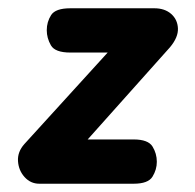

<svg xmlns="http://www.w3.org/2000/svg" viewBox="-20 -444 471 464"><path d="M75 0Q54 0 39.5 -16Q25 -32 23.5 -54.5Q22 -77 39 -96L293 -375L314 -317H150Q113 -317 103 -334.5Q93 -352 93 -371Q93 -391 103.5 -407.5Q114 -424 150 -424H353Q378 -424 393.5 -410.5Q409 -397 410 -375.5Q411 -354 391 -330L141 -50L129 -107H303Q338 -107 348.5 -90Q359 -73 359 -53Q359 -34 348.5 -17Q338 0 303 0Z"/></svg>

Font: Edu TAS Beginner
Style: Bold
Weight: 700
Version: Version 1.003